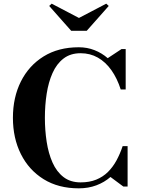

<svg xmlns="http://www.w3.org/2000/svg" viewBox="-20 -1018 774 1048"><path d="M410 10Q298.5 10 218 -40Q137.5 -90 94 -177Q50.5 -264 50.5 -375Q50.5 -486.5 94 -573.2Q137.5 -660 218 -710Q298.5 -760 410 -760Q456 -760 496 -744.2Q536 -728.5 568 -700.5L643 -750H666V-529.5H639Q619.5 -590.5 588 -635Q556.5 -679.5 514.2 -703.5Q472 -727.5 420 -727.5Q364.5 -727.5 326.8 -698.5Q289 -669.5 266.8 -619.5Q244.5 -569.5 234.8 -506.5Q225 -443.5 225 -375Q225 -307 234.8 -243.8Q244.5 -180.5 266.8 -130.5Q289 -80.5 326.8 -51.5Q364.5 -22.5 420 -22.5Q468.5 -22.5 505.2 -37.5Q542 -52.5 569 -79.2Q596 -106 615.8 -142.2Q635.5 -178.5 649.5 -220.5H676.5V0H653L583 -52Q550 -23 506.2 -6.5Q462.5 10 410 10ZM368.5 -850 248.5 -985.5 262 -998 411 -920 560 -998 573.5 -985.5 453.5 -850Z"/></svg>

Font: Bodoni Moda 9pt
Style: Bold
Weight: 700
Designer: Owen Earl
Foundry: indestructible type
Version: Version 2.005